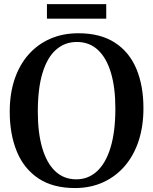

<svg xmlns="http://www.w3.org/2000/svg" viewBox="-20 -916 756 947"><path d="M352 11.5Q242 12 170 -35.8Q98 -83.5 63 -168.8Q28 -254 28 -365Q28 -454 52 -525.2Q76 -596.5 121 -647.2Q166 -698 228.2 -725Q290.5 -752 366.5 -752Q475 -752 546.2 -706Q617.5 -660 652.5 -576.8Q687.5 -493.5 687.5 -382Q687.5 -293.5 663.8 -221.2Q640 -149 595.5 -97.2Q551 -45.5 489.2 -17.2Q427.5 11 352 11.5ZM356.5 -31.5Q415 -31.5 458.2 -71Q501.5 -110.5 525.2 -188.2Q549 -266 549 -381.5Q549 -483.5 527.2 -556.8Q505.5 -630 463.2 -669.5Q421 -709 359 -709Q300 -709 256.8 -671.2Q213.5 -633.5 190 -557.2Q166.5 -481 166.5 -365Q166.5 -261.5 188.2 -186.8Q210 -112 252.2 -71.8Q294.5 -31.5 356.5 -31.5ZM504 -895.5V-824H211.5V-895.5Z"/></svg>

Font: Merriweather 72pt SemiBold
Style: Regular
Weight: 600
Version: Version 2.100